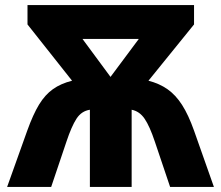

<svg xmlns="http://www.w3.org/2000/svg" viewBox="-20 -734 869 754"><path d="M742 -714V-638L563 -417Q606 -406 638 -383.5Q670 -361 695 -322Q720 -283 742 -221L820 0H648L588 -178Q568 -238 548 -267.5Q528 -297 497 -303V0H333V-303Q300 -298 280.5 -268Q261 -238 241 -178L181 0H8L87 -221Q110 -285 133.5 -323.5Q157 -362 188 -384Q219 -406 263 -417L88 -638V-714ZM525 -581H304L414 -432Z"/></svg>

Font: Noto Sans ExtraBold
Style: Regular
Weight: 800
Designer: Monotype Design Team
Foundry: Monotype Imaging Inc.
Version: Version 2.007